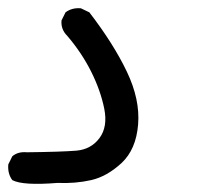

<svg xmlns="http://www.w3.org/2000/svg" viewBox="-23 -276 543 465"><path d="M116.2 167Q32.2 173.8 6.8 160.2Q-4.9 144.5 -2.9 122.1L6.8 102.5Q20.5 90.8 42 92.8Q126 91.8 161.6 88.9Q197.3 85.9 217.8 58.6Q238.3 31.2 229.5 -12.7Q220.7 -56.6 197.8 -102.5Q174.8 -148.4 139.6 -189.5Q124 -205.1 126 -226.6L135.7 -246.1Q151.4 -257.8 172.9 -255.9L193.4 -246.1Q252 -169.9 284.2 -102.5Q316.4 -35.2 311.5 25.4Q306.6 85.9 271.5 118.7Q236.3 151.4 197.8 160.2Q159.2 168.9 116.2 167Z"/></svg>

Font: JasonHandwriting4
Style: Regular
Weight: 400
Version: Version 1.01.21